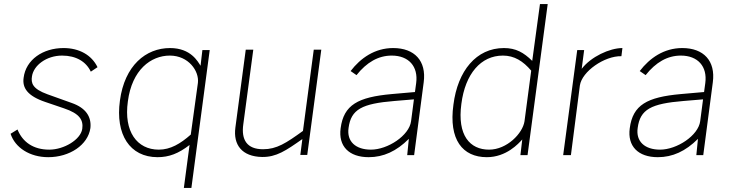

<svg xmlns="http://www.w3.org/2000/svg" viewBox="-20 -762 3606 943"><path d="M217 10C322 10 412 -50 424 -133C430 -189 401 -232 333 -256L213 -299C138 -326 132 -355 137 -387C145 -441 208 -489 285 -489C354 -489 403 -459 426 -410L459 -432C430 -492 369 -526 292 -526C191 -526 107 -469 96 -380C89 -331 114 -291 203 -261L294 -230C372 -204 390 -172 384 -129C376 -76 294 -27 222 -27C144 -27 91 -64 66 -126L32 -105C54 -37 126 10 217 10Z M920 161 1010 -516H974L965 -439C952 -459 918 -526 815 -526C696 -526 592 -440 569 -268C546 -102 617 10 754 10C810 10 857 -8 911 -50L883 161ZM760 -27C653 -27 587 -116 608 -264C628 -419 721 -489 814 -489C906 -489 959 -413 952 -355L917 -101C866 -56 817 -27 760 -27Z M1267 9C1337 10 1384 -22 1465 -79L1455 -1H1489L1558 -518H1521L1468 -119C1385 -59 1339 -29 1272 -29C1193 -29 1164 -75 1175 -152L1224 -518H1187L1136 -135C1125 -51 1168 7 1267 9Z M1791 10C1863 10 1927 -19 1988 -80L1980 0H2014L2061 -358C2075 -463 2016 -526 1911 -526C1821 -526 1751 -477 1702 -413L1731 -393C1781 -456 1838 -489 1904 -489C1987 -489 2035 -436 2024 -354L2018 -310L1904 -300C1738 -285 1668 -247 1653 -132C1641 -44 1694 10 1791 10ZM1802 -27C1727 -27 1682 -67 1692 -134C1704 -225 1758 -253 1917 -266L2013 -274L1999 -167C1990 -96 1884 -27 1802 -27Z M2371 10C2467 10 2527 -57 2545 -77L2536 0H2571L2670 -742H2632L2594 -463C2552 -504 2514 -526 2455 -526C2319 -526 2228 -414 2207 -248C2183 -76 2252 10 2371 10ZM2382 -27C2288 -27 2225 -97 2246 -252C2265 -400 2342 -489 2450 -489C2506 -489 2549 -462 2589 -415L2556 -166C2547 -107 2470 -27 2382 -27Z M2746 0H2784L2828 -342C2838 -411 2949 -488 3032 -486L3037 -526C2974 -526 2882 -483 2837 -424L2849 -516H2815Z M3211 10C3283 10 3347 -19 3408 -80L3400 0H3434L3481 -358C3495 -463 3436 -526 3331 -526C3241 -526 3171 -477 3122 -413L3151 -393C3201 -456 3258 -489 3324 -489C3407 -489 3455 -436 3444 -354L3438 -310L3324 -300C3158 -285 3088 -247 3073 -132C3061 -44 3114 10 3211 10ZM3222 -27C3147 -27 3102 -67 3112 -134C3124 -225 3178 -253 3337 -266L3433 -274L3419 -167C3410 -96 3304 -27 3222 -27Z"/></svg>

Font: United Sans Thin
Style: Italic
Weight: 100
Italic angle: -8°
Designer: Pablo Impallari, Rodrigo Fuenzalida (Modified by Dan O. Williams)
Version: Version 1.000;PS 001.000;hotconv 1.0.88;makeotf.lib2.5.64775